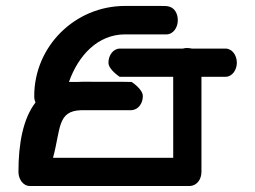

<svg xmlns="http://www.w3.org/2000/svg" viewBox="-20 -610 851 640"><path d="M234.5 -336.8H209.8C241.6 -426.6 306.9 -495.4 396.7 -495.4C508.2 -495.4 534.7 -495.4 534.7 -495.4C557.5 -495.4 572.7 -518.3 572.7 -542.5C572.7 -565 561.7 -586 538.3 -589.3C533.2 -590.5 517.9 -590.2 396.7 -590.2C229.8 -590.2 94.1 -455.5 94.1 -289.8C94.1 -282 95.2 -275.8 98.3 -268.4C56.1 -213.5 41.5 -129.1 41.5 -37C41.5 -12.8 57 10 79.5 10C79.6 10 611.3 10.3 613.6 10C636.2 8.6 651.5 -11.8 651.5 -37V-353.9L731.5 -354C754 -354 769.5 -376.8 769.5 -401C769.5 -425.2 754.2 -448.1 731.5 -448.1H619.4C617.3 -448.6 609.7 -450 604.5 -450C599.1 -450 595.6 -449.7 589.5 -448.1H379.3C356.9 -447.5 341.5 -425.4 341.5 -401C341.5 -377.9 379 -354 379 -354C382 -353.7 457.1 -353.9 557.3 -353.9C557.3 -264.8 557.4 -148.6 557.4 -84.1H156.7C182.8 -179.4 170.3 -240 249.5 -242.6C327.6 -242.6 416.9 -242.5 418.3 -242.7C440.7 -244.1 456.1 -264.5 456.1 -289.8C456.1 -312.9 418.8 -336.8 418.8 -336.8C417.2 -337 407.9 -337.5 255.1 -337.5C248 -337.5 240.9 -337.3 234.5 -336.8Z"/></svg>

Font: Hi.
Style: Black
Weight: 400
Designer: Mew Too, Robert Jablonski
Foundry: Cannot Into Space Fonts
Version: Version 1.996